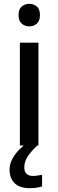

<svg xmlns="http://www.w3.org/2000/svg" viewBox="-20 -761 305 1004"><path d="M181 -538V0H84V-538ZM134 -741Q156 -741 172.5 -727Q189 -713 189 -682Q189 -652 172.5 -637.5Q156 -623 134 -623Q110 -623 93.5 -637.5Q77 -652 77 -682Q77 -713 93.5 -727Q110 -741 134 -741ZM107 115Q107 137 119 148Q131 159 151 159Q168 159 180 156.5Q192 154 200 153V214Q186 218 171.5 220.5Q157 223 136 223Q83 223 56.5 197Q30 171 30 126Q30 97 44.5 70Q59 43 81 21Q103 -1 125 -15L175 0Q141 32 124 58.5Q107 85 107 115Z"/></svg>

Font: Noto Sans Sundanese Medium
Style: Regular
Weight: 500
Version: Version 2.003